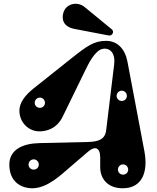

<svg xmlns="http://www.w3.org/2000/svg" viewBox="-20 -994 840 1029"><path d="M448 -233 190 -227C102 -225 30 -192 30 -112C30 -18 95 15 153 15C235 15 309 -59 355 -98L453 -182C488 -212 517 -205 517 -150V-98C517 -37 556 15 638 15C741 15 775 -71 754 -183L663 -664C650 -732 609 -775 549 -775C484 -775 448 -749 361 -680L160 -520C114 -483 84 -444 84 -401C84 -339 132 -290 191 -290C228 -290 284 -303 316 -369L437 -617C452 -648 488 -724 530 -732C572 -740 599 -705 592 -650L549 -296C543 -245 505 -234 448 -233ZM633 -453C617 -453 605 -465 605 -480C605 -495 617 -508 633 -508C648 -508 660 -495 660 -480C660 -465 648 -453 633 -453ZM161 -85C145 -85 133 -97 133 -112C133 -127 145 -140 161 -140C176 -140 188 -127 188 -112C188 -97 176 -85 161 -85ZM640 -58C624 -58 612 -70 612 -85C612 -100 624 -113 640 -113C655 -113 667 -100 667 -85C667 -70 655 -58 640 -58ZM194 -416C178 -416 166 -428 166 -443C166 -458 178 -471 194 -471C209 -471 221 -458 221 -443C221 -428 209 -416 194 -416ZM379 -839 562 -804C583 -800 593 -825 580 -836L434 -956C394 -989 334 -974 320 -927C308 -888 322 -850 379 -839Z"/></svg>

Font: Pilowlava Atome
Style: Regular
Weight: 500
Designer: Anton Moglia, Jérémy Landes, Maksym Kobuzan (Cyrillic), Velvetyne Type Foundry
Foundry: Anton Moglia, Jérémy Landes, Velvetyne Type Foundry
Version: Version 1.002;Glyphs 3.3 (3303)